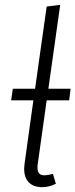

<svg xmlns="http://www.w3.org/2000/svg" viewBox="-20 -763 312 794"><path d="M136 -84Q135 -79 135 -70Q135 -53 142 -45.5Q149 -38 165 -38Q177 -38 199 -44L211 -3Q183 11 154 11Q119 11 99.5 -8.5Q80 -28 80 -65Q80 -73 82 -89L118 -348H26L33 -396H125L173 -736L229 -743L180 -396H272L266 -348H173Z"/></svg>

Font: Fira Sans Condensed Light
Style: Italic
Weight: 300
Width: 3
Italic angle: -8°
Designer: Carrois Corporate & Edenspiekermann AG
Foundry: Carrois Corporate GbR & Edenspiekermann AG
Version: Version 4.203